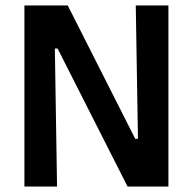

<svg xmlns="http://www.w3.org/2000/svg" viewBox="-20 -680 703 700"><path d="M69 0V-660H227L473 -174H483L475 -660H594V0H445L190 -503H180L188 0Z"/></svg>

Font: Bricolage Grotesque SemiCondensed SemiBold
Style: Regular
Weight: 600
Width: 4
Designer: Mathieu Triay
Foundry: Atelier Triay
Version: Version 1.001;gftools[0.9.33.dev8+g029e19f]